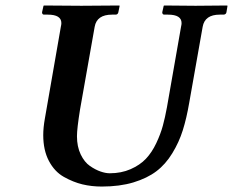

<svg xmlns="http://www.w3.org/2000/svg" viewBox="-20 -666 847 698"><path d="M638.2 -568.8Q640.1 -576.7 640.1 -582Q640.1 -612.8 590.8 -612.8H577.1Q570.3 -612.8 569.8 -621.1L575.2 -645L577.1 -646Q652.3 -645 690.9 -645Q690.9 -645 805.2 -646L807.1 -645L803.2 -621.1Q801.3 -613.3 793 -612.8H778.8Q724.6 -612.8 716.8 -568.8L668 -293Q658.2 -235.8 644.5 -192.4Q630.9 -148.9 606.4 -108.9Q582 -68.8 548.6 -43.5Q515.1 -18.1 465.1 -2.9Q415 12.2 350.1 12.2Q313 12.2 279.5 4.2Q246.1 -3.9 212.2 -22.9Q178.2 -42 157.7 -81.1Q137.2 -120.1 137.2 -174.8Q137.2 -201.7 143.1 -234.9L201.2 -568.8Q203.1 -576.7 203.1 -582Q203.1 -612.8 153.8 -612.8H140.1Q133.3 -612.8 132.8 -621.1L138.2 -645L140.1 -646Q237.3 -645 275.9 -645L413.1 -646L415 -645L410.2 -621.1Q408.2 -613.3 400.9 -612.8H387.2Q332 -612.8 324.2 -568.8L271 -268.1Q259.8 -198.2 259.8 -170.9Q259.8 -132.8 273.4 -104.5Q287.1 -76.2 307.1 -62.5Q327.1 -48.8 345.5 -42.5Q363.8 -36.1 378.9 -36.1Q420.9 -36.1 454.8 -51Q488.8 -65.9 510.5 -88.9Q532.2 -111.8 548.1 -145.5Q564 -179.2 572 -209Q580.1 -238.8 586.9 -275.9Z"/></svg>

Font: Linux Libertine
Style: Semibold Italic
Weight: 600
Italic angle: -11.5°
Designer: Philipp H. Poll
Foundry: Philipp H. Poll
Version: Version 5.1.2 ; ttfautohint (v0.9)